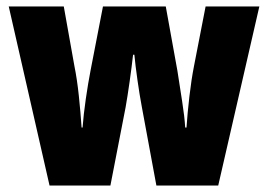

<svg xmlns="http://www.w3.org/2000/svg" viewBox="-20 -624 828 593"><path d="M418 -294Q411 -331 404.5 -377Q398 -423 395 -455H391Q387 -419 380.5 -373Q374 -327 368 -293L321 -51H133L7 -604H177L210 -419Q218 -380 223.5 -328Q229 -276 232 -230H235Q238 -270 245 -318.5Q252 -367 260 -408L298 -604H492L528 -405Q535 -359 542.5 -311.5Q550 -264 552 -230H556Q559 -275 565 -326.5Q571 -378 579 -419L615 -604H781L654 -51H463Z"/></svg>

Font: Noto Sans Tamil UI Condensed Black
Style: Regular
Weight: 900
Width: 3
Designer: Jelle Bosma - Monotype Design Team
Foundry: Monotype Imaging Inc.
Version: Version 2.004; ttfautohint (v1.8.4.7-5d5b)